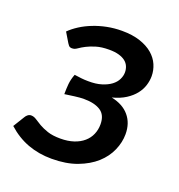

<svg xmlns="http://www.w3.org/2000/svg" viewBox="-114 -604 652 699"><g transform="rotate(20 212.0 -255.0)"><path d="M51.5 -446Q66.5 -461 87.2 -474.2Q108 -487.5 132.8 -497.2Q157.5 -507 185.2 -512.5Q213 -518 242.5 -518Q283.5 -518 313.2 -508Q343 -498 362.2 -481.5Q381.5 -465 390.8 -443.5Q400 -422 400 -399.5Q400 -381.5 394.2 -363.2Q388.5 -345 375.5 -328.5Q362.5 -312 341.5 -298.5Q320.5 -285 290 -277Q335.5 -267.5 359.2 -239.2Q383 -211 383 -168.5Q383 -137 369.2 -105.5Q355.5 -74 327.8 -49Q300 -24 258 -8.2Q216 7.5 160 7.5Q110.5 7.5 67.8 -8.2Q25 -24 -11.5 -57L15.5 -101Q18.5 -106.5 24.2 -111Q30 -115.5 37 -115.5Q47.5 -115.5 57.5 -108.8Q67.5 -102 81.2 -94Q95 -86 115 -79.2Q135 -72.5 165 -72.5Q194 -72.5 216.5 -80Q239 -87.5 254.2 -100.8Q269.5 -114 277.2 -132Q285 -150 285 -171Q285 -207 261.8 -222.2Q238.5 -237.5 197 -237.5Q182 -237.5 161.8 -234.8Q141.5 -232 123.5 -229.5Q123.5 -250 125.2 -269Q127 -288 135 -308.5Q148.5 -306.5 161.8 -305Q175 -303.5 188.5 -303.5Q218.5 -303 240.2 -309.8Q262 -316.5 276.2 -327.2Q290.5 -338 297.2 -351.8Q304 -365.5 304 -379.5Q304 -391.5 299.5 -402.2Q295 -413 285.2 -420.8Q275.5 -428.5 260 -433Q244.5 -437.5 222 -437.5Q192.5 -437.5 172 -431.2Q151.5 -425 137 -417.5Q122.5 -410 113 -403.2Q103.5 -396.5 96 -396Q89 -395 84.2 -397.2Q79.5 -399.5 74 -408.5Z"/></g></svg>

Font: Lato SemiBold
Style: Italic
Weight: 600
Italic angle: -7°
Designer: Lukasz Dziedzic with Adam Twardoch and Botio Nikoltchev
Foundry: tyPoland Lukasz Dziedzic
Version: Version 2.015; 2015-08-06; http://www.latofonts.com/